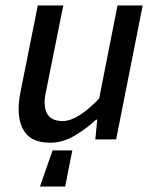

<svg xmlns="http://www.w3.org/2000/svg" viewBox="-20 -509 567 701"><path d="M126 172 172 40H244L218 172ZM164 12Q103 12 75.5 -20.5Q48 -53 48 -111Q48 -128 50 -143.5Q52 -159 56 -179L118 -489H211L151 -190Q147 -173 145 -160.5Q143 -148 143 -136Q143 -102 159 -84.5Q175 -67 209 -67Q236 -67 268.5 -87Q301 -107 342 -149L409 -489H501L404 0H328L335 -72H331Q294 -38 251.5 -13Q209 12 164 12Z"/></svg>

Font: Source Sans 3 Medium
Style: Italic
Weight: 500
Italic angle: -11°
Designer: Paul D. Hunt
Foundry: Adobe
Version: Version 3.052;hotconv 1.1.0;makeotfexe 2.6.0